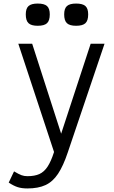

<svg xmlns="http://www.w3.org/2000/svg" viewBox="-20 -864 640 1080"><path d="M134 196Q102 196 79 188.5Q56 181 29 163L59 100Q86 116 101 121.5Q116 127 134 127Q175 127 201.5 115Q228 103 247.5 73.5Q267 44 284 -9L83 -618H161L324 -112L490 -618H568L361 -6Q336 69 306.5 113.5Q277 158 236 177Q195 196 134 196ZM408 -719Q372 -719 356.5 -733.5Q341 -748 341 -783Q341 -816 356.5 -830Q372 -844 408 -844Q445 -844 460.5 -830Q476 -816 476 -783Q476 -748 460.5 -733.5Q445 -719 408 -719ZM192 -719Q156 -719 140.5 -733.5Q125 -748 125 -783Q125 -816 140.5 -830Q156 -844 192 -844Q229 -844 244.5 -830Q260 -816 260 -783Q260 -748 244.5 -733.5Q229 -719 192 -719Z"/></svg>

Font: Victor Mono
Style: Regular
Weight: 400
Monospace: yes
Designer: Rune Bjørnerås
Version: Version 1.561;gftools[0.9.30]